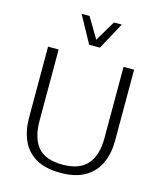

<svg xmlns="http://www.w3.org/2000/svg" viewBox="-137 -1056 985 1165"><g transform="rotate(15 355.0 -473.5)"><path d="M354.5 9.3Q257.3 9.3 198 -26.1Q138.7 -61.5 111.3 -123.8Q84 -186 84 -265.1V-710.9H150.4V-263.7Q150.4 -156.2 197.3 -99.1Q244.1 -42 354.5 -42Q459.5 -42 508.8 -98.9Q558.1 -155.8 558.1 -263.7V-710.9H624.5V-263.2Q624.5 -186.5 596.9 -124.8Q569.3 -63 509.8 -26.9Q450.2 9.3 354.5 9.3ZM321.8 -786.6 229 -956.1H278.8L355.5 -827.1L432.1 -956.1H481.4L389.6 -786.6Z"/></g></svg>

Font: Comme ExtraLight
Style: Regular
Weight: 250
Version: Version 1.000;gftools[0.9.27]